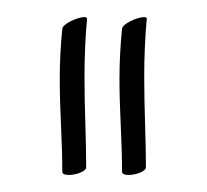

<svg xmlns="http://www.w3.org/2000/svg" viewBox="-20 -674 242 225"><path d="M81 -478C81 -512 79 -545 79 -584C79 -607 80 -630 82 -652C82 -653 81 -654 79 -654C71 -654 53 -646 53 -640C51 -621 50 -600 50 -581C50 -543 53 -511 53 -473C53 -470 56 -469 61 -469C69 -469 81 -473 81 -478ZM151 -478C151 -512 149 -545 149 -584C149 -607 150 -630 152 -652C152 -653 151 -654 149 -654C141 -654 123 -646 123 -640C121 -621 120 -600 120 -581C120 -543 123 -511 123 -473C123 -470 126 -469 131 -469C139 -469 151 -473 151 -478Z"/></svg>

Font: Stalemate
Style: Regular
Weight: 400
Designer: Astigmatic (AOETI)
Foundry: Astigmatic (AOETI)
Version: Version 001.000